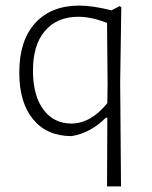

<svg xmlns="http://www.w3.org/2000/svg" viewBox="-20 -482 543 687"><path d="M379 -445 408 -460 414 -456 410 -189 413 185H363L364 -40V-61H359Q304 -6 236 5Q148 5 98.5 -55Q49 -115 49 -222Q49 -337 106 -399.5Q163 -462 264 -462Q311 -462 379 -445ZM260 -422Q184 -422 140.5 -371Q97 -320 98 -225Q99 -138 136 -89Q173 -40 235 -40Q305 -40 364 -113L365 -183L363 -400Q307 -422 260 -422Z"/></svg>

Font: Alegreya Sans SC Light
Style: Regular
Weight: 300
Designer: Juan Pablo del Peral
Foundry: Huerta Tipografica
Version: Version 2.007